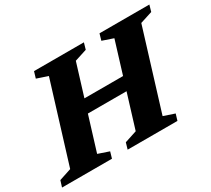

<svg xmlns="http://www.w3.org/2000/svg" viewBox="-162 -933 1284 1167"><g transform="rotate(-30 480.0 -349.0)"><path d="M235 -311 259.5 -401.5H731L706.5 -311ZM242.5 -627 165.5 -653 179 -698H529L516 -653L430.5 -625.5L259.5 -70.5L336 -44.5L323 0H-27.5L-13.5 -44.5L71.5 -72.5ZM702 -627 625.5 -653 638.5 -698H988.5L975.5 -653L890 -625.5L719 -70.5L796 -44.5L782.5 0H433L446 -44.5L531.5 -72.5Z"/></g></svg>

Font: Newsreader 9pt
Style: Bold Italic
Weight: 700
Italic angle: -17°
Designer: Hugues Gentile
Foundry: Production Type
Version: Version 1.003